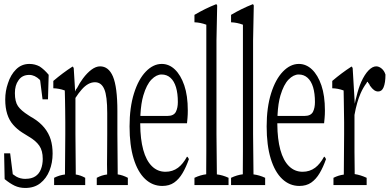

<svg xmlns="http://www.w3.org/2000/svg" viewBox="-21 -908 1903 932"><path d="M1.5 -38.6Q0.5 -95.7 -1 -163.6H28.3Q34.7 -107.9 41 -62.5Q49.8 -55.7 57.1 -51.3Q77.1 -39.6 103.5 -39.6Q103.5 -40 104.5 -40Q131.8 -40 150.4 -52Q168.9 -64 177.7 -86.7Q186.5 -109.4 186.5 -136.7Q186.5 -176.8 169.7 -200.9Q152.8 -225.1 119.1 -244.6Q103 -254.4 86.9 -264.6Q61.5 -280.8 43 -302.2Q4.4 -345.7 4.4 -424.8Q4.4 -466.3 17.6 -503.9Q30.8 -545.4 57.1 -571.3Q83.5 -597.7 121.6 -597.7Q148.4 -597.7 171.4 -585.4Q193.8 -570.8 215.3 -544.9Q213.9 -481.9 211.9 -425.8H185.5Q179.7 -467.3 173.8 -519Q173.3 -514.6 172.4 -520.5Q147.9 -544.4 121.1 -544.4Q85.9 -544.4 68.4 -517.6Q51.3 -494.1 51.3 -456.1Q51.3 -414.6 66.2 -392.8Q81.1 -371.1 117.7 -348.1Q127.4 -341.3 139.2 -335Q173.3 -314 194.6 -287.6Q215.8 -261.2 225.1 -230.7Q234.4 -200.2 234.4 -162.6Q234.4 -117.7 219.2 -79.8Q204.1 -42 174.8 -18.8Q145.5 4.4 101.6 4.4Q73.2 4.4 50 -6.6Q26.9 -17.6 1.5 -38.6Z M448.7 -44.9Q473.1 -58.1 499 -61V-64.9Q499 -76.2 499 -77.1V-77.6Q498.5 -80.6 498.5 -110.4Q498.5 -137.7 499 -170.4Q499.5 -203.1 499.5 -257.3Q499.5 -313 499.5 -358.9Q499.5 -442.4 485.4 -474.6Q471.2 -508.8 439.9 -508.8Q423.3 -508.8 407.2 -500Q391.1 -491.2 375 -472.7Q361.3 -457.5 345.2 -432.6Q345.2 -349.6 345.2 -257.3Q345.2 -217.8 346.7 -78.1Q346.7 -76.2 346.7 -64.9V-61Q370.1 -57.6 392.6 -44.9Q392.6 -32.2 392.6 -9.8H241.7Q241.7 -32.2 241.7 -44.9Q268.1 -58.1 294.4 -61V-64.9Q294.9 -166 295.9 -257.3Q295.9 -291 295.9 -314.9Q295.9 -348.1 295.4 -372.8Q294.9 -397.5 294.7 -419.2Q294.4 -440.9 293.5 -468.8Q265.6 -479 237.8 -479.5Q237.8 -502 237.8 -515.1Q284.2 -554.7 330.6 -584.5Q334 -585.9 336.9 -577.1Q340.3 -525.4 343.8 -463.9Q347.7 -476.1 352.1 -479Q365.7 -505.9 381.8 -527.3Q401.9 -554.2 423.3 -570.1Q444.8 -585.9 464.8 -585.9Q506.3 -585.9 527.3 -536.6Q548.8 -485.4 548.8 -369.1Q548.8 -318.4 548.8 -257.3Q548.8 -216.3 550.3 -77.1Q550.3 -75.7 550.3 -64.9V-61.5Q574.7 -58.1 599.6 -44.9Q599.6 -32.2 599.6 -9.8H448.7Q448.7 -32.2 448.7 -44.9Z M764.2 -597.7Q799.8 -597.7 828.1 -570.6Q856.4 -543.5 873.5 -493.7Q890.6 -443.8 890.6 -371.6Q890.6 -351.6 889.2 -335.9Q887.7 -320.3 886.7 -309.6H659.7V-304.7Q660.2 -232.9 674.3 -180.9Q688.5 -128.9 716.1 -101.6Q743.7 -74.2 782.2 -74.2Q816.9 -74.2 843.3 -93.8Q867.2 -111.8 886.7 -147.5Q891.1 -146.5 896 -135.7Q882.3 -96.7 865 -67.4Q847.7 -38.1 824.2 -21.7Q800.8 -5.4 766.6 -5.4Q719.2 -5.4 683.3 -39.3Q647.5 -73.2 627.7 -137.9Q607.9 -202.6 607.9 -294.4Q607.9 -386.2 629.4 -454.8Q650.9 -523.4 686.8 -560.5Q722.7 -597.7 764.2 -597.7ZM660.6 -350.6V-345.2H791.5Q822.8 -345.2 833 -365.7Q842.3 -384.8 842.3 -412.6Q842.3 -454.6 833.3 -484.6Q824.2 -514.6 806.4 -530.5Q788.6 -546.4 763.4 -546.4Q738.3 -546.4 714.4 -522Q690.4 -497.6 674.8 -444.8Q663.6 -407.2 660.6 -350.6Z M922.9 -44.9Q951.7 -58.6 980 -62V-65.4Q980 -82 980 -88.4Q980 -135.3 980.5 -172.9Q980.5 -485.4 980.5 -788.1Q951.7 -798.8 922.9 -799.8Q922.9 -822.8 922.9 -835.9Q975.1 -866.7 1027.3 -887.2Q1030.3 -889.2 1033.2 -881.3Q1031.7 -801.3 1029.8 -711.4Q1029.8 -489.3 1029.8 -257.3Q1029.8 -215.3 1031.7 -61.5Q1060.1 -58.1 1088.4 -44.9Q1088.4 -32.2 1088.4 -9.8H922.9Q922.9 -32.2 922.9 -44.9Z M1100.6 -44.9Q1129.4 -58.6 1157.7 -62V-65.4Q1157.7 -82 1157.7 -88.4Q1157.7 -135.3 1158.2 -172.9Q1158.2 -485.4 1158.2 -788.1Q1129.4 -798.8 1100.6 -799.8Q1100.6 -822.8 1100.6 -835.9Q1152.8 -866.7 1205.1 -887.2Q1208 -889.2 1210.9 -881.3Q1209.5 -801.3 1207.5 -711.4Q1207.5 -489.3 1207.5 -257.3Q1207.5 -215.3 1209.5 -61.5Q1237.8 -58.1 1266.1 -44.9Q1266.1 -32.2 1266.1 -9.8H1100.6Q1100.6 -32.2 1100.6 -44.9Z M1429.7 -597.7Q1465.3 -597.7 1493.7 -570.6Q1522 -543.5 1539.1 -493.7Q1556.2 -443.8 1556.2 -371.6Q1556.2 -351.6 1554.7 -335.9Q1553.2 -320.3 1552.2 -309.6H1325.2V-304.7Q1325.7 -232.9 1339.8 -180.9Q1354 -128.9 1381.6 -101.6Q1409.2 -74.2 1447.8 -74.2Q1482.4 -74.2 1508.8 -93.8Q1532.7 -111.8 1552.2 -147.5Q1556.6 -146.5 1561.5 -135.7Q1547.9 -96.7 1530.5 -67.4Q1513.2 -38.1 1489.7 -21.7Q1466.3 -5.4 1432.1 -5.4Q1384.8 -5.4 1348.9 -39.3Q1313 -73.2 1293.2 -137.9Q1273.4 -202.6 1273.4 -294.4Q1273.4 -386.2 1294.9 -454.8Q1316.4 -523.4 1352.3 -560.5Q1388.2 -597.7 1429.7 -597.7ZM1326.2 -350.6V-345.2H1457Q1488.3 -345.2 1498.5 -365.7Q1507.8 -384.8 1507.8 -412.6Q1507.8 -454.6 1498.8 -484.6Q1489.7 -514.6 1471.9 -530.5Q1454.1 -546.4 1429 -546.4Q1403.8 -546.4 1379.9 -522Q1356 -497.6 1340.3 -444.8Q1329.1 -407.2 1326.2 -350.6Z M1597.7 -44.9Q1623 -57.6 1647.9 -60.5Q1649.4 -256.3 1649.4 -257.3Q1649.4 -291 1649.4 -314.9Q1649.4 -349.6 1647.9 -419.4Q1647.5 -449.2 1647 -468.8Q1619.6 -479 1591.8 -479.5Q1591.8 -502 1591.8 -515.1Q1638.2 -554.7 1684.6 -584.5Q1688 -585.9 1690.9 -577.1Q1695.8 -495.6 1701.2 -404.3Q1705.1 -425.8 1709 -437.5Q1718.8 -479.5 1732.4 -510.3Q1749 -546.9 1768.1 -566.4Q1787.1 -585.9 1805.2 -585.9Q1818.8 -585.9 1831.8 -575Q1844.7 -564 1850.1 -545.9Q1850.1 -505.9 1840.8 -483.9Q1832.5 -463.9 1814.5 -463.9Q1804.2 -463.9 1794.7 -470.7Q1785.2 -477.5 1774.9 -492.2Q1770.5 -503.4 1766.6 -504.9Q1764.6 -512.7 1762.7 -510.3Q1760.7 -512.2 1758.3 -504.9Q1741.7 -482.9 1729.5 -455.1Q1710.9 -412.6 1699.7 -350.1Q1699.7 -308.6 1699.7 -257.3Q1699.7 -219.2 1699.7 -171.4Q1700.2 -129.4 1700.7 -78.1Q1700.7 -77.1 1700.7 -66.4V-63Q1729.5 -58.6 1758.8 -44.9Q1758.8 -32.2 1758.8 -9.8H1597.7Q1597.7 -32.2 1597.7 -44.9Z"/></svg>

Font: Scarab Serif
Style: Condensed-Light
Weight: 300
Designer: John Roberts
Foundry: Scarab
Version: 1.0